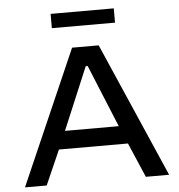

<svg xmlns="http://www.w3.org/2000/svg" viewBox="-58 -924 913 978"><g transform="rotate(-5 398.5 -434.5)"><path d="M30 0 331 -688H467L767 0H648L572 -177H219L141 0ZM258 -269H533L402 -588H392ZM237 -796V-869H560V-796Z"/></g></svg>

Font: Saira Expanded Medium
Style: Regular
Weight: 500
Width: 7
Designer: Hector Gatti with collaboration of the Omnibus-Type team
Foundry: Omnibus-Type
Version: Version 1.100; ttfautohint (v1.8.3)